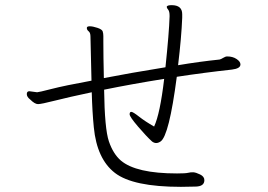

<svg xmlns="http://www.w3.org/2000/svg" viewBox="-20 -757 1040 745"><path d="M335 -444Q331 -600 331 -615Q331 -630 324 -635.5Q317 -641 317 -648V-649Q317 -655 328.5 -655Q340 -655 358 -649Q376 -643 378.5 -635Q381 -627 381 -617V-595Q381 -538 383 -454Q480 -473 622 -496Q636 -629 638 -693V-696Q638 -713 632.5 -719.5Q627 -726 627 -730V-731Q629 -737 646 -737Q687 -737 687 -702V-688Q684 -612 671 -504Q754 -518 832 -526Q837 -527 846 -532.5Q855 -538 861 -538H862Q883 -538 898 -528Q913 -518 913 -507Q913 -491 880 -487Q770 -475 666 -459Q636 -230 603 -208Q594 -202 586 -202Q578 -202 570 -208Q548 -228 515.5 -266Q483 -304 483 -313.5Q483 -323 489.5 -323Q496 -323 519.5 -304.5Q543 -286 578 -266Q601 -315 617 -451Q492 -431 384 -409Q386 -257 402.5 -208.5Q419 -160 449 -134Q508 -84 667 -84Q700 -84 710 -86.5Q720 -89 730 -88.5Q740 -88 756.5 -80Q773 -72 773 -58Q773 -33 737 -33L682 -32Q496 -32 426 -86Q356 -140 344 -263Q338 -323 336 -399Q246 -380 193 -366.5Q140 -353 127.5 -353Q115 -353 97 -371Q84 -381 84 -392Q84 -403 94 -403L124 -399Q130 -399 180.5 -412Q231 -425 335 -444Z"/></svg>

Font: LXGW WenKai Light
Style: Regular
Weight: 300
Designer: LXGW / Fontworks Inc.
Foundry: LXGW / Fontworks Inc.
Version: Version 1.501; October 10, 2024